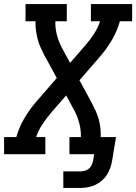

<svg xmlns="http://www.w3.org/2000/svg" viewBox="-29 -755 667 940"><path d="M281 165V84H367Q377 84 388 80.5Q399 77 407.5 69.5Q416 62 420.5 51.5Q425 41 427 31L432 0H311V-84H367Q368 -118 359.5 -150.5Q351 -183 336 -212L295 -288L222 -204Q199 -177 179 -147Q159 -117 148 -84H193V0H-9V-84H51Q64 -131 90 -175.5Q116 -220 150 -259L249 -373L189 -483Q179 -502 170 -522Q161 -542 155.5 -563Q150 -584 147 -606Q144 -628 145 -651H96V-735H298V-651H242Q241 -617 249.5 -584.5Q258 -552 273 -523L314 -447L387 -531Q411 -558 430.5 -588Q450 -618 461 -651H416V-735H618V-651H558Q545 -604 519 -559.5Q493 -515 459 -476L360 -362L420 -252Q430 -233 439 -213Q448 -193 454 -172Q460 -151 462.5 -129Q465 -107 464 -84H539L520 31Q517 49 511 66.5Q505 84 495 100Q485 116 470 129Q455 142 438 150Q421 158 403 161.5Q385 165 367 165Z"/></svg>

Font: Iosevka Curly Slab MdExObl
Style: Regular
Weight: 500
Width: 7
Italic angle: -9°
Monospace: yes
Designer: Belleve Invis
Foundry: Belleve Invis
Version: Version 11.1.0; ttfautohint (v1.8.3)